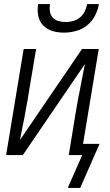

<svg xmlns="http://www.w3.org/2000/svg" viewBox="-20 -760 540 941"><path d="M293 -600Q264 -600 237 -608Q210 -616 191.5 -635.5Q173 -655 167.5 -683Q162 -711 167 -740H225Q222 -722 224.5 -704.5Q227 -687 238 -674.5Q249 -662 266.5 -657Q284 -652 302 -652Q320 -652 338.5 -657Q357 -662 372 -674.5Q387 -687 395.5 -704.5Q404 -722 407 -740H465Q460 -711 445.5 -683Q431 -655 406.5 -635.5Q382 -616 352 -608Q322 -600 293 -600ZM312 161 383 0H317L351 -208Q361 -268 373 -327.5Q385 -387 396 -446L92 0H10L96 -520H157L122 -312Q117 -278 110.5 -244Q104 -210 98 -175L90 -137Q87 -121 84 -105.5Q81 -90 78 -74L382 -520H464L387 -55H468L373 161Z"/></svg>

Font: Iosevka Term Curly Lt Obl
Style: Regular
Weight: 300
Italic angle: -9°
Designer: Belleve Invis
Foundry: Belleve Invis
Version: Version 32.3.0